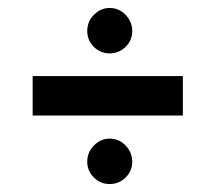

<svg xmlns="http://www.w3.org/2000/svg" viewBox="-20 -554 540 482"><path d="M255 -420Q232 -420 215.5 -436.5Q199 -453 199 -476Q199 -500 216 -517Q233 -534 255 -534Q279 -534 295.5 -516.5Q312 -499 312 -476Q312 -453 295.5 -436.5Q279 -420 255 -420ZM62 -264V-363H439V-264ZM255 -92Q232 -92 215.5 -108.5Q199 -125 199 -148Q199 -172 216 -189Q233 -206 255 -206Q279 -206 295.5 -188.5Q312 -171 312 -148Q312 -125 295.5 -108.5Q279 -92 255 -92Z"/></svg>

Font: Inconsolata
Style: Bold
Weight: 700
Monospace: yes
Designer: Raph Levien, Cyreal, Brenton Simpson
Foundry: Raph Levien, Cyreal, Google
Version: Version 3.100; ttfautohint (v1.8.4.7-5d5b)